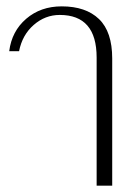

<svg xmlns="http://www.w3.org/2000/svg" viewBox="-20 -584 440 604"><path d="M284 -403Q284 -537 168 -537Q122 -537 86 -505.5Q50 -474 40 -423H9Q17 -486 62.5 -525Q108 -564 174 -564Q250 -564 291.5 -524Q333 -484 333 -400V0H284Z"/></svg>

Font: Trirong ExtraLight
Style: Regular
Weight: 275
Designer: Katatrad Team
Foundry: CadsonDemak
Version: Version 1.001